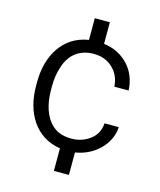

<svg xmlns="http://www.w3.org/2000/svg" viewBox="-114 -726 774 927"><g transform="rotate(15 273.0 -262.5)"><path d="M285.2 -52.7C246.6 -52.7 215.8 -62.5 192.9 -82C147.5 -120.6 129.4 -185.5 129.4 -253.9V-274.4C129.4 -308.1 134.3 -340.8 144.5 -371.6C164.1 -433.1 208.5 -476.1 285.2 -476.1C322.8 -476.1 354.5 -464.4 379.9 -440.4C404.8 -416.5 418.5 -386.2 420.9 -348.6H492.2C489.7 -398.9 473.1 -441.4 441.4 -475.1C409.7 -508.8 369.1 -529.3 319.3 -535.6V-643.6H244.1V-535.2C118.2 -515.6 54.7 -406.2 54.7 -274.4V-253.9C54.7 -122.1 118.2 -12.7 244.1 6.8V119.6H319.3V7.3C413.1 -7.3 487.3 -78.6 492.2 -165.5H420.9C418.5 -130.4 404.3 -103 377.4 -83C350.6 -63 319.8 -52.7 285.2 -52.7Z"/></g></svg>

Font: Vazirmatn Light
Style: Regular
Weight: 300
Designer: Saber Rastikerdar
Foundry: Saber Rastikerdar
Version: Version 33.003